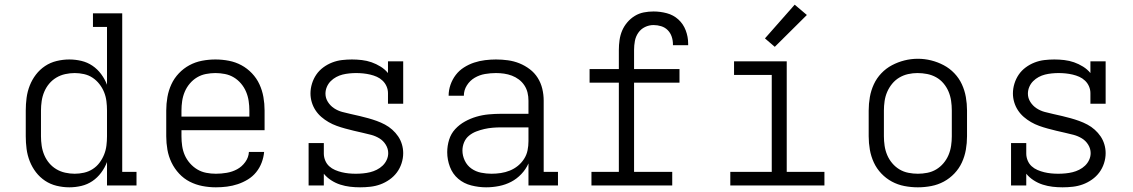

<svg xmlns="http://www.w3.org/2000/svg" viewBox="-20 -792 4840 820"><path d="M276 8Q249 8 222 1.5Q195 -5 172.5 -20Q150 -35 133.5 -56.5Q117 -78 107 -103.5Q97 -129 93.5 -156Q90 -183 90 -210V-320Q90 -347 93.5 -374Q97 -401 107 -426.5Q117 -452 133.5 -473.5Q150 -495 172.5 -510Q195 -525 222 -531.5Q249 -538 276 -538Q302 -538 327.5 -532Q353 -526 374.5 -511.5Q396 -497 412 -475.5Q428 -454 437 -430V-677H377V-735H502V-58H563V0H437V-100Q428 -76 412 -54.5Q396 -33 374.5 -18.5Q353 -4 327.5 2Q302 8 276 8ZM299 -50Q319 -50 339 -54.5Q359 -59 376 -70Q393 -81 405 -97Q417 -113 424.5 -131.5Q432 -150 434.5 -170Q437 -190 437 -210V-320Q437 -340 434.5 -360Q432 -380 424.5 -398.5Q417 -417 404.5 -433Q392 -449 375.5 -460Q359 -471 339 -475.5Q319 -480 299 -480Q279 -480 258.5 -475.5Q238 -471 220.5 -460.5Q203 -450 190 -434.5Q177 -419 169 -400Q161 -381 158 -360.5Q155 -340 155 -320V-210Q155 -190 158 -169.5Q161 -149 169 -130Q177 -111 190 -95.5Q203 -80 220.5 -69.5Q238 -59 258.5 -54.5Q279 -50 299 -50Z M902 8Q873 8 844.5 2.5Q816 -3 790.5 -16Q765 -29 745 -50.5Q725 -72 712.5 -98Q700 -124 695 -152.5Q690 -181 690 -210V-320Q690 -349 695 -377.5Q700 -406 712 -432Q724 -458 744 -479Q764 -500 789 -513.5Q814 -527 842.5 -532.5Q871 -538 900 -538Q929 -538 957.5 -532.5Q986 -527 1011 -513.5Q1036 -500 1056 -479Q1076 -458 1088 -432Q1100 -406 1105 -377.5Q1110 -349 1110 -320V-236H755V-210Q755 -189 758 -168.5Q761 -148 769 -129.5Q777 -111 791 -95Q805 -79 822.5 -68.5Q840 -58 860.5 -54Q881 -50 902 -50Q925 -50 948.5 -54Q972 -58 992.5 -69Q1013 -80 1027.5 -100Q1042 -120 1043 -143H1108Q1106 -120 1097.5 -97.5Q1089 -75 1074 -56.5Q1059 -38 1038.5 -25.5Q1018 -13 995.5 -5.5Q973 2 949.5 5Q926 8 902 8ZM755 -294H1045V-320Q1045 -340 1042 -360.5Q1039 -381 1031 -400Q1023 -419 1009.5 -435Q996 -451 978.5 -461.5Q961 -472 940.5 -476Q920 -480 900 -480Q880 -480 859.5 -476Q839 -472 821.5 -461.5Q804 -451 790.5 -435Q777 -419 769 -400Q761 -381 758 -360.5Q755 -340 755 -320Z M1518 8Q1496 8 1475 5.5Q1454 3 1433.5 -3.5Q1413 -10 1394.5 -22Q1376 -34 1363 -50V0H1298V-181H1363V-136Q1363 -121 1369 -106.5Q1375 -92 1386 -82Q1397 -72 1411 -66Q1425 -60 1439.5 -56.5Q1454 -53 1469 -51.5Q1484 -50 1499 -50Q1499 -50 1499.5 -50Q1500 -50 1500 -50Q1515 -50 1530.5 -51.5Q1546 -53 1560.5 -56.5Q1575 -60 1589 -67Q1603 -74 1614 -84.5Q1625 -95 1631.5 -109Q1638 -123 1638 -138Q1638 -157 1627.5 -174Q1617 -191 1600.5 -201Q1584 -211 1565.5 -216Q1547 -221 1528.5 -225Q1510 -229 1491.5 -233.5Q1473 -238 1454.5 -243Q1436 -248 1418 -254.5Q1400 -261 1383.5 -270.5Q1367 -280 1352.5 -292.5Q1338 -305 1327.5 -321Q1317 -337 1311.5 -355.5Q1306 -374 1306 -393Q1306 -414 1312.5 -435Q1319 -456 1331 -473.5Q1343 -491 1360.5 -504Q1378 -517 1398.5 -525Q1419 -533 1440.5 -535.5Q1462 -538 1483 -538Q1504 -538 1525.5 -535.5Q1547 -533 1567 -526Q1587 -519 1605.5 -507.5Q1624 -496 1637 -480V-530H1702V-349H1637V-394Q1637 -409 1631 -423Q1625 -437 1614 -447.5Q1603 -458 1589.5 -464Q1576 -470 1561 -473.5Q1546 -477 1531 -478.5Q1516 -480 1501 -480Q1487 -480 1472 -478.5Q1457 -477 1443 -473.5Q1429 -470 1416 -463Q1403 -456 1392.5 -445.5Q1382 -435 1376 -421Q1370 -407 1370 -392Q1370 -373 1380.5 -356.5Q1391 -340 1407 -329.5Q1423 -319 1441.5 -314Q1460 -309 1478.5 -305Q1497 -301 1516 -296.5Q1535 -292 1553 -287Q1571 -282 1589 -275.5Q1607 -269 1624 -260Q1641 -251 1655.5 -238Q1670 -225 1680.5 -209.5Q1691 -194 1696.5 -175.5Q1702 -157 1702 -138Q1702 -116 1695 -94.5Q1688 -73 1675 -55.5Q1662 -38 1643.5 -25Q1625 -12 1604.5 -4.5Q1584 3 1562 5.5Q1540 8 1518 8Z M2056 8Q2025 8 1993 0Q1961 -8 1937 -28.5Q1913 -49 1901.5 -79.5Q1890 -110 1890 -142Q1890 -169 1898 -195Q1906 -221 1924 -240.5Q1942 -260 1965.5 -273Q1989 -286 2014.5 -293.5Q2040 -301 2067 -303.5Q2094 -306 2120 -306H2237V-362Q2237 -380 2233 -396.5Q2229 -413 2219.5 -427.5Q2210 -442 2196 -452.5Q2182 -463 2166 -469Q2150 -475 2133 -477.5Q2116 -480 2098 -480Q2075 -480 2051.5 -476Q2028 -472 2007.5 -460Q1987 -448 1974 -427.5Q1961 -407 1961 -383H1896Q1896 -407 1904 -430Q1912 -453 1926.5 -472Q1941 -491 1961.5 -504Q1982 -517 2004.5 -524.5Q2027 -532 2051 -535Q2075 -538 2098 -538Q2124 -538 2149.5 -534.5Q2175 -531 2198.5 -521.5Q2222 -512 2242.5 -496.5Q2263 -481 2276.5 -459.5Q2290 -438 2296 -413Q2302 -388 2302 -362V-58H2363V0H2237V-94Q2226 -69 2206.5 -48.5Q2187 -28 2163 -15.5Q2139 -3 2111.5 2.5Q2084 8 2056 8ZM2079 -50Q2099 -50 2119 -53Q2139 -56 2157.5 -63.5Q2176 -71 2191.5 -83.5Q2207 -96 2218 -113Q2229 -130 2233 -149.5Q2237 -169 2237 -189V-248H2120Q2102 -248 2084 -246.5Q2066 -245 2048.5 -241Q2031 -237 2014 -230.5Q1997 -224 1983 -212.5Q1969 -201 1962 -184Q1955 -167 1955 -149Q1955 -127 1965 -106Q1975 -85 1993.5 -72Q2012 -59 2034.5 -54.5Q2057 -50 2079 -50Z M2506 0V-58H2623V-439H2498V-497H2623V-579Q2623 -600 2626 -621Q2629 -642 2637 -661Q2645 -680 2659 -696.5Q2673 -713 2691 -724Q2709 -735 2729.5 -739Q2750 -743 2771 -743Q2800 -743 2828 -735.5Q2856 -728 2877 -709Q2898 -690 2908.5 -662.5Q2919 -635 2919 -606Q2919 -604 2919 -602.5Q2919 -601 2919 -599H2854Q2854 -600 2854 -601Q2854 -602 2854 -603Q2854 -620 2848.5 -636Q2843 -652 2831.5 -663.5Q2820 -675 2804 -680Q2788 -685 2771 -685Q2752 -685 2734.5 -676.5Q2717 -668 2706 -652Q2695 -636 2691.5 -617Q2688 -598 2688 -579V-497H2882V-439H2688V-58H2851V0Z M3099 0V-58H3276V-472H3115V-530H3340V-58H3501V0ZM3289 -592 3247 -628 3374 -772 3426 -728Z M3900 8Q3871 8 3842.5 2.5Q3814 -3 3789 -16.5Q3764 -30 3744 -51Q3724 -72 3712 -98Q3700 -124 3695 -152.5Q3690 -181 3690 -210V-320Q3690 -349 3695 -377.5Q3700 -406 3712 -432Q3724 -458 3744 -479Q3764 -500 3789.5 -513.5Q3815 -527 3843 -534Q3871 -541 3900 -541Q3929 -541 3957 -534Q3985 -527 4010.5 -513.5Q4036 -500 4056 -479Q4076 -458 4088 -432Q4100 -406 4105 -377.5Q4110 -349 4110 -320V-210Q4110 -181 4105 -152.5Q4100 -124 4088 -98Q4076 -72 4056 -51Q4036 -30 4011 -16.5Q3986 -3 3957.5 2.5Q3929 8 3900 8ZM3900 -50Q3920 -50 3940.5 -54Q3961 -58 3978.5 -68.5Q3996 -79 4009.5 -95Q4023 -111 4031 -130Q4039 -149 4042 -169.5Q4045 -190 4045 -210V-320Q4045 -341 4042 -361.5Q4039 -382 4031 -401Q4023 -420 4009.5 -436Q3996 -452 3978 -462Q3960 -472 3939.5 -476Q3919 -480 3898 -480Q3878 -480 3858 -475.5Q3838 -471 3820.5 -460.5Q3803 -450 3790 -434Q3777 -418 3769 -399.5Q3761 -381 3758 -360.5Q3755 -340 3755 -320V-210Q3755 -190 3758 -169.5Q3761 -149 3769 -130Q3777 -111 3790.5 -95Q3804 -79 3821.5 -68.5Q3839 -58 3859.5 -54Q3880 -50 3900 -50Z M4518 8Q4496 8 4475 5.5Q4454 3 4433.5 -3.5Q4413 -10 4394.5 -22Q4376 -34 4363 -50V0H4298V-181H4363V-136Q4363 -121 4369 -106.5Q4375 -92 4386 -82Q4397 -72 4411 -66Q4425 -60 4439.5 -56.5Q4454 -53 4469 -51.5Q4484 -50 4499 -50Q4499 -50 4499.5 -50Q4500 -50 4500 -50Q4515 -50 4530.5 -51.5Q4546 -53 4560.5 -56.5Q4575 -60 4589 -67Q4603 -74 4614 -84.5Q4625 -95 4631.5 -109Q4638 -123 4638 -138Q4638 -157 4627.5 -174Q4617 -191 4600.5 -201Q4584 -211 4565.5 -216Q4547 -221 4528.5 -225Q4510 -229 4491.5 -233.5Q4473 -238 4454.5 -243Q4436 -248 4418 -254.5Q4400 -261 4383.5 -270.5Q4367 -280 4352.5 -292.5Q4338 -305 4327.5 -321Q4317 -337 4311.5 -355.5Q4306 -374 4306 -393Q4306 -414 4312.5 -435Q4319 -456 4331 -473.5Q4343 -491 4360.5 -504Q4378 -517 4398.5 -525Q4419 -533 4440.5 -535.5Q4462 -538 4483 -538Q4504 -538 4525.5 -535.5Q4547 -533 4567 -526Q4587 -519 4605.5 -507.5Q4624 -496 4637 -480V-530H4702V-349H4637V-394Q4637 -409 4631 -423Q4625 -437 4614 -447.5Q4603 -458 4589.5 -464Q4576 -470 4561 -473.5Q4546 -477 4531 -478.5Q4516 -480 4501 -480Q4487 -480 4472 -478.5Q4457 -477 4443 -473.5Q4429 -470 4416 -463Q4403 -456 4392.5 -445.5Q4382 -435 4376 -421Q4370 -407 4370 -392Q4370 -373 4380.5 -356.5Q4391 -340 4407 -329.5Q4423 -319 4441.5 -314Q4460 -309 4478.5 -305Q4497 -301 4516 -296.5Q4535 -292 4553 -287Q4571 -282 4589 -275.5Q4607 -269 4624 -260Q4641 -251 4655.5 -238Q4670 -225 4680.5 -209.5Q4691 -194 4696.5 -175.5Q4702 -157 4702 -138Q4702 -116 4695 -94.5Q4688 -73 4675 -55.5Q4662 -38 4643.5 -25Q4625 -12 4604.5 -4.5Q4584 3 4562 5.5Q4540 8 4518 8Z"/></svg>

Font: Iosevka Curly Slab LtEx
Style: Regular
Weight: 300
Width: 7
Monospace: yes
Designer: Belleve Invis
Foundry: Belleve Invis
Version: Version 11.1.0; ttfautohint (v1.8.3)